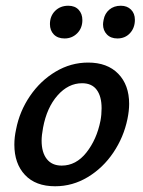

<svg xmlns="http://www.w3.org/2000/svg" viewBox="-20 -643 500 669"><path d="M154 -559Q154 -587 172 -605Q190 -623 218 -623Q241 -623 254 -609Q267 -595 267 -573Q267 -545 249 -527Q231 -509 205 -509Q181 -509 167.5 -523Q154 -537 154 -559ZM339 -558Q339 -564 341 -574Q345 -596 361 -609.5Q377 -623 401 -623Q423 -623 436.5 -609.5Q450 -596 450 -574Q450 -546 433 -527.5Q416 -509 389 -509Q366 -509 352.5 -523Q339 -537 339 -558ZM30 -139Q30 -165 36 -192Q48 -255 84.5 -308.5Q121 -362 174 -393.5Q227 -425 287 -425Q354 -425 392 -386Q430 -347 430 -281Q430 -257 424 -228Q411 -165 375 -111.5Q339 -58 286 -26Q233 6 172 6Q104 6 67 -33.5Q30 -73 30 -139ZM330 -222Q334 -243 334 -266Q334 -307 317 -330Q300 -353 266 -353Q218 -353 180.5 -310.5Q143 -268 130 -198Q125 -171 125 -153Q125 -112 143 -89Q161 -66 195 -66Q245 -66 281 -111.5Q317 -157 330 -222Z"/></svg>

Font: Ysabeau Infant Semibold
Style: Italic
Weight: 600
Italic angle: -12°
Designer: Christian Thalmann (Catharsis Fonts)
Version: Version 0.003